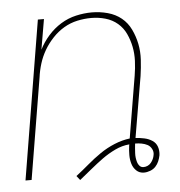

<svg xmlns="http://www.w3.org/2000/svg" viewBox="-44 -570 589 627"><g transform="rotate(-5 250.0 -257.0)"><path d="M194 14 183 0Q205 -17 225.5 -34.5Q246 -52 268.5 -67.5Q291 -83 316.5 -93.5Q342 -104 367 -107L401 -310Q405 -334 406 -358Q407 -382 402.5 -404.5Q398 -427 388.5 -447.5Q379 -468 362 -482.5Q345 -497 322.5 -503.5Q300 -510 276 -510Q253 -510 230 -505Q207 -500 186.5 -488Q166 -476 149 -458Q132 -440 120 -419.5Q108 -399 101 -376.5Q94 -354 91 -331L36 0H16L102 -520H122L105 -421Q117 -445 135.5 -466Q154 -487 177.5 -501.5Q201 -516 227.5 -522Q254 -528 279 -528Q306 -528 331.5 -521Q357 -514 376 -498.5Q395 -483 406 -460Q417 -437 422 -412Q427 -387 425.5 -360.5Q424 -334 420 -307L386 -107Q401 -106 415 -103Q429 -100 440.5 -92.5Q452 -85 456.5 -72Q461 -59 459 -44Q457 -34 453 -24.5Q449 -15 442 -7.5Q435 0 424.5 4Q414 8 404 8Q389 8 379 -1.5Q369 -11 365 -24.5Q361 -38 361 -53Q361 -68 363 -83L364 -88Q340 -86 317 -75Q294 -64 274 -49.5Q254 -35 234 -18.5Q214 -2 194 14ZM404 -10Q411 -10 417.5 -13Q424 -16 428.5 -21.5Q433 -27 436 -33.5Q439 -40 440 -47Q442 -57 437 -66.5Q432 -76 423.5 -80.5Q415 -85 404.5 -87Q394 -89 383 -89Q382 -81 381.5 -73.5Q381 -66 380.5 -58Q380 -50 381 -42.5Q382 -35 384 -28Q386 -21 391 -15.5Q396 -10 404 -10Z"/></g></svg>

Font: Iosevka Term Curly Thin
Style: Italic
Weight: 100
Italic angle: -9°
Designer: Belleve Invis
Foundry: Belleve Invis
Version: Version 32.3.0